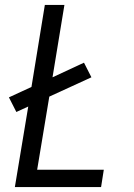

<svg xmlns="http://www.w3.org/2000/svg" viewBox="-20 -755 540 775"><path d="M40 0 94 -325 46 -303 16 -362 107 -404 161 -735H240L192 -443L319 -502L349 -443L179 -365L130 -70H399L388 0Z"/></svg>

Font: Iosevka SS04
Style: Italic
Weight: 400
Italic angle: -9°
Monospace: yes
Designer: Belleve Invis
Foundry: Belleve Invis
Version: Version 19.0.0; ttfautohint (v1.8.4)